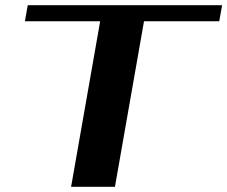

<svg xmlns="http://www.w3.org/2000/svg" viewBox="-20 -720 876 740"><path d="M366 -638H76L87 -700H836L825 -638H535L423 0H254Z"/></svg>

Font: Fahkwang
Style: Bold Italic
Weight: 700
Italic angle: -10°
Designer: Suppakit Chalermlarp | Katatrad Co.,Ltd.
Foundry: Cadson Demak Co.,Ltd.
Version: Version 1.000; ttfautohint (v1.6)